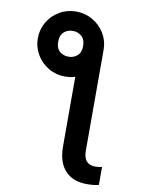

<svg xmlns="http://www.w3.org/2000/svg" viewBox="-103 -829 818 1107"><g transform="rotate(10 306.5 -275.5)"><path d="M311.5 -504.4 445.3 -570.3V18.1Q445.3 61.5 463.1 81.3Q481 101.1 513.2 101.1Q531.7 101.1 553.7 96.7V201.7Q538.6 205.6 520.5 207.3Q502.4 209 484.4 209Q401.9 209 356.7 159.9Q311.5 110.8 311.5 18.1ZM60.1 -570.3Q60.1 -622.6 85.7 -665.8Q111.3 -709 155 -734.6Q198.7 -760.3 252.4 -760.3Q305.2 -760.3 349.1 -734.6Q393.1 -709 419.2 -665.8Q445.3 -622.6 445.3 -570.3Q445.3 -518.6 419.2 -475.3Q393.1 -432.1 349.1 -406Q305.2 -379.9 252.4 -379.9Q199.2 -379.9 155.5 -405.8Q111.8 -431.6 85.9 -475.1Q60.1 -518.6 60.1 -570.3ZM252.9 -496.1Q282.7 -496.1 304.2 -515.1Q325.7 -534.2 325.2 -572.3Q325.2 -609.4 303.7 -628.2Q282.2 -647 252.9 -647Q220.7 -647 200 -627.9Q179.2 -608.9 179.2 -572.3Q178.7 -534.2 199.7 -515.1Q220.7 -496.1 252.9 -496.1Z"/></g></svg>

Font: V-Inter
Style: SemiBold-600
Weight: 600
Designer: Rasmus Andersson
Foundry: rsms
Version: Version 4.000;git-4146feb